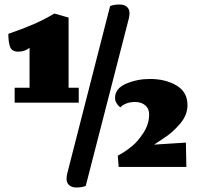

<svg xmlns="http://www.w3.org/2000/svg" viewBox="-20 -740 897 851"><path d="M554 -682Q554 -674 553 -668Q552 -662 551 -658L360 84Q344 91 317 91Q299 91 287 81Q275 71 275 53Q275 41 278 29L468 -713Q484 -720 511 -720Q530 -720 542 -710Q554 -700 554 -682ZM284 -662V-351H329V-285H45V-351H111V-528Q89 -511 61 -511Q33 -511 25 -531.5Q17 -552 17 -590Q78 -611 126 -631.5Q174 -652 221 -680ZM811 -274Q811 -229 776.5 -189.5Q742 -150 705 -127Q689 -117 663 -99L804 -108L806 0H506L502 -50Q521 -60 535.5 -70Q550 -80 566 -93Q589 -111 615 -150Q641 -189 641 -233Q641 -259 623.5 -273.5Q606 -288 579 -288Q537 -288 513 -264Q490 -283 490 -306Q490 -348 539 -369Q588 -390 644 -390Q714 -390 762.5 -361Q811 -332 811 -274Z"/></svg>

Font: Sansita Black
Style: Regular
Weight: 900
Designer: Pablo Cosgaya
Foundry: Omnibus-Type
Version: Version 1.006; ttfautohint (v1.5)